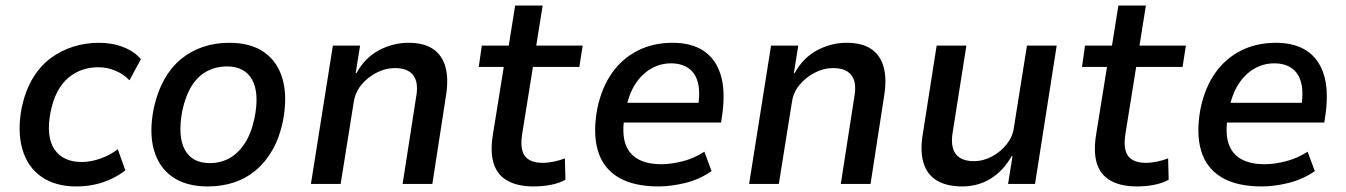

<svg xmlns="http://www.w3.org/2000/svg" viewBox="-20 -662 4845 691"><path d="M255 9Q179 9 129 -26Q79 -61 60.5 -125Q42 -189 58 -274Q71 -335 97.5 -379.5Q124 -424 161.5 -452Q199 -480 243.5 -494Q288 -508 336 -508Q385 -508 425 -492Q465 -476 487 -449L446 -373Q425 -395 395.5 -407.5Q366 -420 334 -420Q304 -420 277 -411Q250 -402 227 -383Q204 -364 187.5 -333.5Q171 -303 162 -259Q145 -170 176 -124.5Q207 -79 274 -79Q307 -79 342 -91.5Q377 -104 404 -125L431 -49Q410 -32 381.5 -18.5Q353 -5 321.5 2Q290 9 255 9Z M727 9Q650 9 600.5 -25.5Q551 -60 533.5 -124Q516 -188 534 -275Q547 -333 571.5 -376.5Q596 -420 631 -449Q666 -478 710 -493Q754 -508 805 -508Q883 -508 931.5 -473.5Q980 -439 997.5 -375.5Q1015 -312 998 -225Q986 -167 961 -123Q936 -79 901 -49.5Q866 -20 822.5 -5.5Q779 9 727 9ZM735 -75Q774 -75 805.5 -92.5Q837 -110 860.5 -145.5Q884 -181 896 -237Q914 -327 887.5 -375Q861 -423 796 -423Q759 -423 726.5 -406.5Q694 -390 671 -354.5Q648 -319 636 -263Q619 -172 645 -123.5Q671 -75 735 -75Z M1099 0 1178 -498H1276L1260 -399H1263Q1294 -455 1344.5 -481.5Q1395 -508 1450 -508Q1505 -508 1538 -486Q1571 -464 1583 -421.5Q1595 -379 1585 -317L1536 0H1429L1477 -309Q1484 -345 1478 -368.5Q1472 -392 1453 -404.5Q1434 -417 1402 -417Q1367 -417 1334.5 -400Q1302 -383 1280 -356Q1258 -329 1253 -294L1206 0Z M1901 9Q1844 9 1807.5 -11Q1771 -31 1757.5 -71Q1744 -111 1753 -172L1793 -421H1703L1714 -498H1811L1834 -642H1933L1910 -498H2077L2065 -421H1898L1859 -178Q1851 -124 1869.5 -100Q1888 -76 1933 -76Q1953 -76 1974 -80.5Q1995 -85 2013 -92L2015 -15Q1991 -2 1961 3.5Q1931 9 1901 9Z M2350 9Q2260 9 2205 -24Q2150 -57 2131.5 -120.5Q2113 -184 2130 -273Q2146 -348 2183 -400Q2220 -452 2275.5 -480Q2331 -508 2401 -508Q2468 -508 2511.5 -479.5Q2555 -451 2573 -395Q2591 -339 2580 -254L2575 -221H2206L2217 -292H2511L2491 -270Q2501 -328 2492 -363.5Q2483 -399 2458 -416.5Q2433 -434 2395 -434Q2356 -434 2322.5 -414.5Q2289 -395 2265.5 -358Q2242 -321 2232 -266L2228 -244Q2218 -185 2230 -147Q2242 -109 2275 -90Q2308 -71 2360 -71Q2395 -71 2436.5 -81.5Q2478 -92 2515 -116L2541 -46Q2497 -16 2446 -3.5Q2395 9 2350 9Z M2676 0 2755 -498H2853L2837 -399H2840Q2871 -455 2921.5 -481.5Q2972 -508 3027 -508Q3082 -508 3115 -486Q3148 -464 3160 -421.5Q3172 -379 3162 -317L3113 0H3006L3054 -309Q3061 -345 3055 -368.5Q3049 -392 3030 -404.5Q3011 -417 2979 -417Q2944 -417 2911.5 -400Q2879 -383 2857 -356Q2835 -329 2830 -294L2783 0Z M3443 9Q3387 9 3351.5 -12.5Q3316 -34 3303.5 -76.5Q3291 -119 3301 -179L3351 -498H3458L3409 -188Q3403 -154 3409 -130.5Q3415 -107 3434 -94.5Q3453 -82 3485 -82Q3519 -82 3550.5 -99Q3582 -116 3603.5 -143.5Q3625 -171 3629 -203L3676 -498H3783L3705 0H3608L3624 -100H3621Q3590 -46 3544.5 -18.5Q3499 9 3443 9Z M4072 9Q4015 9 3978.5 -11Q3942 -31 3928.5 -71Q3915 -111 3924 -172L3964 -421H3874L3885 -498H3982L4005 -642H4104L4081 -498H4248L4236 -421H4069L4030 -178Q4022 -124 4040.5 -100Q4059 -76 4104 -76Q4124 -76 4145 -80.5Q4166 -85 4184 -92L4186 -15Q4162 -2 4132 3.5Q4102 9 4072 9Z M4521 9Q4431 9 4376 -24Q4321 -57 4302.5 -120.5Q4284 -184 4301 -273Q4317 -348 4354 -400Q4391 -452 4446.5 -480Q4502 -508 4572 -508Q4639 -508 4682.5 -479.5Q4726 -451 4744 -395Q4762 -339 4751 -254L4746 -221H4377L4388 -292H4682L4662 -270Q4672 -328 4663 -363.5Q4654 -399 4629 -416.5Q4604 -434 4566 -434Q4527 -434 4493.5 -414.5Q4460 -395 4436.5 -358Q4413 -321 4403 -266L4399 -244Q4389 -185 4401 -147Q4413 -109 4446 -90Q4479 -71 4531 -71Q4566 -71 4607.5 -81.5Q4649 -92 4686 -116L4712 -46Q4668 -16 4617 -3.5Q4566 9 4521 9Z"/></svg>

Font: Nunito Sans 7pt SemiCondensed SemiBold
Style: Italic
Weight: 600
Width: 4
Italic angle: -9°
Designer: Vernon Adams
Foundry: Vernon Adams
Version: Version 3.101;gftools[0.9.27]